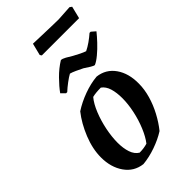

<svg xmlns="http://www.w3.org/2000/svg" viewBox="-250 -882 962 962"><g transform="rotate(-45 231.5 -401.0)"><path d="M158 8Q99 1 65 -47.5Q31 -96 31 -166Q31 -226 57 -290.5Q83 -355 121 -403Q161 -429 209 -446.5Q257 -464 302 -468Q361 -461 394.5 -413Q428 -365 427 -293Q427 -253 414.5 -209.5Q402 -166 380 -125Q358 -84 332 -52Q296 -29 249 -12.5Q202 4 158 8ZM185 -46Q216 -46 241 -54Q262 -81 279.5 -123Q297 -165 307 -212Q317 -259 317 -300Q317 -340 308 -369.5Q299 -399 278 -414Q242 -414 218 -408Q196 -382 178.5 -338.5Q161 -295 151.5 -247.5Q142 -200 142 -159Q142 -120 152 -90Q162 -60 185 -46ZM135 -517 114 -538Q134 -566 166 -598.5Q198 -631 234 -653Q244 -653 260 -644Q276 -635 292 -625Q308 -616 325.5 -607.5Q343 -599 355 -595Q374 -604 394.5 -618.5Q415 -633 432 -648H440L462 -629Q447 -610 424.5 -586Q402 -562 378 -542Q354 -522 337 -515Q331 -515 316 -524Q301 -533 285 -544Q267 -553 248.5 -561.5Q230 -570 218 -573Q203 -565 181 -548.5Q159 -532 143 -517ZM183 -737 177 -746 193 -810Q219 -809 254 -808Q289 -807 321 -806Q353 -805 370 -805L452 -810L463 -802L447 -737Z"/></g></svg>

Font: Labrada SemiBold
Style: Italic
Weight: 600
Italic angle: -7°
Designer: Mercedes Jáuregui
Foundry: Omnibus-Type Team
Version: Version 1.000; ttfautohint (v1.8.4.7-5d5b)